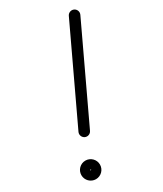

<svg xmlns="http://www.w3.org/2000/svg" viewBox="-159 -604 594 698"><g transform="rotate(-30 138.0 -255.0)"><path d="M243.3 -531C183.1 -403.3 122.9 -275.6 62.7 -148C57.8 -137.5 62.3 -125 72.8 -120C83.3 -115.1 95.8 -119.6 100.7 -130C160.9 -257.7 221.1 -385.4 281.3 -513C286.3 -523.5 281.8 -536 271.3 -541C260.8 -545.9 248.3 -541.4 243.3 -531ZM29 -6C29 -4.6 33.4 -9 32 -9C30.6 -9 35 -4.6 35 -6C35 -7.4 30.6 -3 32 -3C33.4 -3 29 -7.4 29 -6ZM-7 -6C-7 15.5 10.5 33 32 33C53.5 33 71 15.5 71 -6C71 -27.5 53.5 -45 32 -45C10.5 -45 -7 -27.5 -7 -6Z"/></g></svg>

Font: FRB American Cursive Guidelines Arrows Medium
Style: Italic
Weight: 500
Italic angle: -25°
Version: Version 2.0;Modular Font Editor K font №1